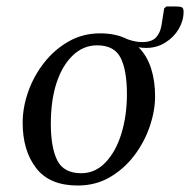

<svg xmlns="http://www.w3.org/2000/svg" viewBox="-20 -563 587 593"><path d="M220 10Q133 10 91.5 -44Q50 -98 50 -184Q50 -231 67 -279.5Q84 -328 116 -369Q148 -410 192 -435Q236 -460 289 -460Q338 -460 373 -442Q398 -433 419 -433Q448 -433 461.5 -447Q475 -461 479 -486L487 -537L494 -543H524Q536 -543 541.5 -540.5Q547 -538 547 -527Q547 -499 532 -473.5Q517 -448 490.5 -431.5Q464 -415 432 -415Q419 -415 408 -417Q434 -391 446.5 -352Q459 -313 459 -266Q459 -221 442.5 -172.5Q426 -124 394.5 -82.5Q363 -41 319 -15.5Q275 10 220 10ZM231 -28Q274 -28 306 -61.5Q338 -95 355 -150.5Q372 -206 372 -272Q372 -346 352.5 -384.5Q333 -423 280 -423Q238 -423 205.5 -392.5Q173 -362 155 -308Q137 -254 137 -181Q137 -107 157 -67.5Q177 -28 231 -28Z"/></svg>

Font: Spectral
Style: Italic
Weight: 400
Italic angle: -10°
Designer: Jean-Baptiste Levee
Foundry: Production Type
Version: Version 2.001